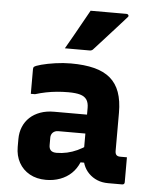

<svg xmlns="http://www.w3.org/2000/svg" viewBox="-56 -853 712 910"><g transform="rotate(5 300.0 -398.5)"><path d="M514 -337Q514 -314 514 -291.5Q514 -269 514 -246Q514 -223 514 -200Q514 -177 514 -155Q514 -149 515.5 -144Q517 -139 520 -136Q523 -133 527.5 -131.5Q532 -130 539 -130Q542 -130 544.5 -130Q547 -130 550 -130H570Q570 -100 570 -70.5Q570 -41 570 -11Q570 -6 567 -3Q564 0 559 0Q554 0 531.5 0Q509 0 492 0Q463 0 440 -9.5Q417 -19 399.5 -36.5Q382 -54 373 -78Q364 -102 364 -131Q364 -161 364 -191Q364 -221 364 -251Q364 -268 364 -283.5Q364 -299 364 -315Q364 -331 364 -347Q364 -372 354 -386.5Q344 -401 323 -407Q302 -413 267 -413Q239 -413 212.5 -410.5Q186 -408 161 -403Q136 -398 110 -390H90Q90 -419 90 -449.5Q90 -480 90 -508Q90 -512 91 -514.5Q92 -517 93 -518Q99 -524 127 -531.5Q155 -539 193 -544.5Q231 -550 267 -550Q332 -550 378.5 -538Q425 -526 455 -500.5Q485 -475 499.5 -434.5Q514 -394 514 -337ZM200 -155Q200 -139 208.5 -130.5Q217 -122 236 -122Q261 -122 285.5 -127.5Q310 -133 334 -144Q358 -155 382 -172V-87H353Q340 -56 317.5 -34.5Q295 -13 264 -1.5Q233 10 197 10Q152 10 119 -8.5Q86 -27 68 -59.5Q50 -92 50 -134V-171Q50 -203 61 -229.5Q72 -256 92.5 -275Q113 -294 142 -304.5Q171 -315 207 -315Q242 -315 275.5 -315Q309 -315 339 -315Q369 -315 395 -315Q404 -315 408.5 -297.5Q413 -280 414 -259Q415 -238 415 -225Q385 -225 355.5 -225Q326 -225 296 -225Q266 -225 236 -225Q227 -225 220.5 -222.5Q214 -220 209 -215Q205 -211 202.5 -205Q200 -199 200 -192ZM338 -807Q385 -807 424 -807Q463 -807 509 -807Q515 -807 518 -802Q521 -797 516 -792Q491 -764 468 -738.5Q445 -713 421 -686.5Q397 -660 367 -627Q365 -624 360.5 -621.5Q356 -619 350 -619Q318 -619 289.5 -619Q261 -619 232 -619Q250 -650 267.5 -681Q285 -712 302.5 -743.5Q320 -775 338 -807Z"/></g></svg>

Font: Recursive ExtraBold
Style: Regular
Weight: 800
Version: Version 1.085